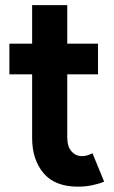

<svg xmlns="http://www.w3.org/2000/svg" viewBox="-20 -698 430 726"><path d="M274.8 7.8Q187.3 7.8 144.4 -43.5Q101.5 -94.8 101.5 -175.4V-678.5H234.3V-178.8Q234.3 -144 250.3 -125.8Q266.3 -107.6 290.7 -107.6Q300.8 -107.6 311 -110.8Q321.1 -114.1 329.7 -118.7L373.8 -11.1Q355.2 -3.2 329.1 2.3Q303 7.8 274.8 7.8ZM15.5 -416.9V-532.9H350.6V-416.9Z"/></svg>

Font: Reddit Sans Condensed
Style: Regular
Weight: 400
Designer: Stephen Hutchings
Foundry: Reddit
Version: Version 1.014